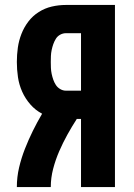

<svg xmlns="http://www.w3.org/2000/svg" viewBox="-20 -755 540 775"><path d="M48 0Q48 -40 57 -78.5Q66 -117 80.5 -154Q95 -191 112.5 -226.5Q130 -262 150 -296Q123 -310 102.5 -333.5Q82 -357 69.5 -385Q57 -413 52.5 -443.5Q48 -474 48 -505Q48 -534 52 -562.5Q56 -591 66.5 -618Q77 -645 94.5 -668Q112 -691 136.5 -706.5Q161 -722 189 -728.5Q217 -735 246 -735H444V0H307V-275H290Q270 -244 252 -211.5Q234 -179 219 -144.5Q204 -110 194.5 -73.5Q185 -37 185 0ZM246 -389H307V-621H246Q234 -621 223 -615Q212 -609 205.5 -598.5Q199 -588 195 -576.5Q191 -565 188.5 -553Q186 -541 185.5 -529Q185 -517 185 -505Q185 -493 185.5 -481Q186 -469 188.5 -457Q191 -445 195 -433.5Q199 -422 205.5 -412Q212 -402 223 -395.5Q234 -389 246 -389Z"/></svg>

Font: Iosevka Term Curly Heavy
Style: Regular
Weight: 900
Designer: Belleve Invis
Foundry: Belleve Invis
Version: Version 32.3.0